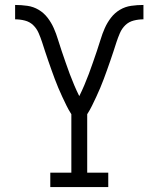

<svg xmlns="http://www.w3.org/2000/svg" viewBox="-20 -755 640 775"><path d="M183 0V-58H268V-294Q257 -311 248.5 -328.5Q240 -346 231.5 -364Q223 -382 215.5 -400Q208 -418 201 -436.5Q194 -455 187.5 -473.5Q181 -492 174.5 -510.5Q168 -529 162 -547.5Q156 -566 150 -584.5Q144 -603 136 -621.5Q128 -640 114 -653.5Q100 -667 80.5 -672Q61 -677 41 -677V-735Q66 -735 90.5 -731.5Q115 -728 136 -715.5Q157 -703 172 -683.5Q187 -664 197 -641.5Q207 -619 214 -595.5Q221 -572 229 -549Q237 -526 245 -502.5Q253 -479 261.5 -456.5Q270 -434 279.5 -411.5Q289 -389 300 -367Q311 -389 320.5 -411.5Q330 -434 338.5 -456.5Q347 -479 355 -502.5Q363 -526 371 -549Q379 -572 386 -595.5Q393 -619 403 -641.5Q413 -664 428 -683.5Q443 -703 464 -715.5Q485 -728 509.5 -731.5Q534 -735 559 -735V-677Q539 -677 519.5 -672Q500 -667 486 -653.5Q472 -640 464 -621.5Q456 -603 450 -584.5Q444 -566 438 -547.5Q432 -529 425.5 -510.5Q419 -492 412.5 -473.5Q406 -455 399 -436.5Q392 -418 384.5 -400Q377 -382 368.5 -364Q360 -346 351.5 -328.5Q343 -311 332 -294V-58H417V0Z"/></svg>

Font: Iosevka Curly Slab LtEx
Style: Regular
Weight: 300
Width: 7
Monospace: yes
Designer: Belleve Invis
Foundry: Belleve Invis
Version: Version 11.1.0; ttfautohint (v1.8.3)